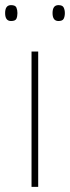

<svg xmlns="http://www.w3.org/2000/svg" viewBox="-33 -729 273 749"><path d="M116 0H90V-528H116ZM172 -678Q172 -647 195 -647Q211 -647 215.5 -656Q220 -665 220 -678Q220 -690 215.5 -699.5Q211 -709 195 -709Q172 -709 172 -678ZM-13 -678Q-13 -647 10 -647Q27 -647 31 -656Q35 -665 35 -678Q35 -690 31 -699.5Q27 -709 10 -709Q-13 -709 -13 -678Z"/></svg>

Font: Noto Sans UI Thin
Style: Regular
Weight: 250
Designer: Monotype Design Team
Foundry: Monotype Imaging Inc.
Version: Version 1.901